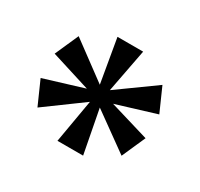

<svg xmlns="http://www.w3.org/2000/svg" viewBox="-94 -877 648 622"><g transform="rotate(30 230.5 -565.5)"><path d="M183 -371H279L248 -533L387 -433L426 -521L279 -565L426 -610L387 -698L248 -598L279 -760H183L211 -597L73 -699L34 -611L181 -565L34 -520L73 -432L211 -533Z"/></g></svg>

Font: Noto Serif Armenian SemiCondensed SemiBold
Style: Regular
Weight: 600
Width: 4
Designer: Monotype Design Team
Foundry: Monotype Imaging Inc.
Version: Version 2.008